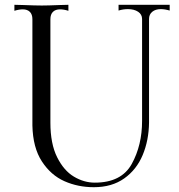

<svg xmlns="http://www.w3.org/2000/svg" viewBox="-20 -760 747 800"><path d="M115 -237V-680Q115 -700 104.5 -710.5Q94 -721 75 -721Q59 -721 40 -715V-740L78 -739Q128 -737 154 -737Q180 -737 228 -739L265 -740V-715Q246 -721 230 -721Q211 -721 200.5 -710.5Q190 -700 190 -680V-249Q190 -161 218 -105Q246 -49 288 -24Q330 1 375 1Q486 1 529 -77Q572 -155 572 -256V-681Q572 -700 555.5 -711Q539 -722 513 -722Q493 -722 474 -716V-740H687V-716Q667 -722 650 -722Q628 -722 614.5 -711Q601 -700 601 -681V-249Q600 -175 574.5 -114Q549 -53 497.5 -16.5Q446 20 371 20Q305 20 248.5 -5Q192 -30 154.5 -87.5Q117 -145 115 -237Z"/></svg>

Font: Viaoda Libre
Style: Regular
Weight: 400
Designer: Gydient
Version: Version 2.000